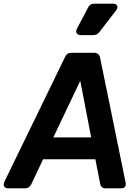

<svg xmlns="http://www.w3.org/2000/svg" viewBox="-34 -1035 766 1055"><path d="M13 0Q-4 0 -10.5 -10Q-17 -20 -10 -36L324 -723Q334 -745 358 -745H483Q510 -745 516 -718L656 -33Q663 0 629 0H548Q520 0 516 -27L490 -160H203L138 -23Q127 0 103 0ZM259 -280H467L407 -591ZM411 -842Q394 -842 387.5 -852Q381 -862 389 -878L450 -993Q460 -1015 485 -1015H585Q604 -1015 609.5 -1004Q615 -993 604 -978L513 -860Q500 -842 477 -842Z"/></svg>

Font: Pitagon Sans Text Bold
Style: Italic
Weight: 700
Italic angle: -8°
Designer: Travis Tran
Foundry: Pitagon
Version: Version 1.001; ttfautohint (v1.8.4.7-5d5b);gftools[0.9.26]